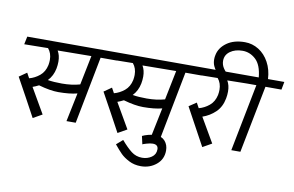

<svg xmlns="http://www.w3.org/2000/svg" viewBox="-84 -804 1754 1146"><g transform="rotate(10 793.0 -230.5)"><path d="M402 0H346L382 -174Q336 -162 267 -162Q218 -162 148 -182Q126 -171 111 -166L199 -14L144 17Q125 -19 82 -97.5Q39 -176 19 -212L65 -244L82 -213Q116 -222 144.5 -245.5Q173 -269 182 -311Q185 -328 185 -342Q185 -383 162 -410L18 -408L28 -456H589L579 -408H481ZM237 -341Q237 -320 233 -299Q224 -253 194 -222Q231 -216 280 -216Q340 -216 389 -230L425 -408L221 -406Q237 -379 237 -341Z M916 0H860L896 -174Q850 -162 781 -162Q732 -162 662 -182Q640 -171 625 -166L713 -14L658 17Q639 -19 596 -97.5Q553 -176 533 -212L579 -244L596 -213Q630 -222 658.5 -245.5Q687 -269 696 -311Q699 -328 699 -342Q699 -383 676 -410L532 -408L542 -456H1103L1093 -408H995ZM751 -341Q751 -320 747 -299Q738 -253 708 -222Q745 -216 794 -216Q854 -216 903 -230L939 -408L735 -406Q751 -379 751 -341Z M962 70Q962 123 922.5 155.5Q883 188 829 188Q789 188 757 171.5Q725 155 706 136Q687 117 661 85L699 52Q734 93 762.5 115Q791 137 828 137Q860 137 885 120Q910 103 910 72Q910 43 877 43Q862 43 840 49.5Q818 56 816 58L805 9Q819 2 841.5 -4Q864 -10 886 -10Q922 -10 942 13Q962 36 962 70Z M1265 -341Q1265 -320 1261 -299Q1251 -246 1217.5 -214Q1184 -182 1140 -167L1226 -19L1171 12L1048 -214L1093 -244L1110 -213Q1144 -222 1172.5 -245.5Q1201 -269 1210 -311Q1213 -328 1213 -342Q1213 -383 1190 -410L1046 -408L1056 -456H1378L1368 -408L1249 -406Q1265 -379 1265 -341Z M1480 -408 1400 0H1345L1425 -408H1321L1330 -456H1431Q1424 -531 1389 -563.5Q1354 -596 1309 -596Q1264 -596 1234 -574.5Q1204 -553 1204 -517Q1204 -492 1219 -470.5Q1234 -449 1251 -439Q1247 -440 1217.5 -439.5Q1188 -439 1187 -439Q1184 -439 1175 -449Q1166 -459 1158 -476.5Q1150 -494 1150 -517Q1150 -530 1153 -543Q1162 -588 1204.5 -618.5Q1247 -649 1314 -649Q1359 -649 1397.5 -625Q1436 -601 1460 -557Q1484 -513 1487 -456H1586L1577 -408ZM1251 -439ZM1187 -439Z"/></g></svg>

Font: Cambay Devanagari
Style: Italic
Weight: 400
Italic angle: -11°
Designer: Pooja Saxena
Foundry: Pooja Saxena
Version: Version 1.018;PS 001.018;hotconv 1.0.70;makeotf.lib2.5.58329